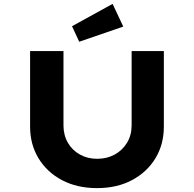

<svg xmlns="http://www.w3.org/2000/svg" viewBox="-20 -963 1000 989"><path d="M480 6Q377 6 299.5 -35Q222 -76 178.5 -147.5Q135 -219 135 -311V-700H307V-317Q307 -267 329.5 -228Q352 -189 391.5 -167Q431 -145 480 -145Q531 -145 571 -167Q611 -189 634.5 -228Q658 -267 658 -317V-700H824V-311Q824 -219 780.5 -147.5Q737 -76 659.5 -35Q582 6 480 6ZM388 -748 351 -828 560 -943 615 -826Z"/></svg>

Font: Lexend Mega
Style: Bold
Weight: 700
Version: Version 1.007